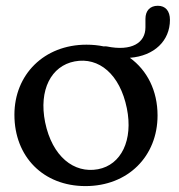

<svg xmlns="http://www.w3.org/2000/svg" viewBox="-20 -634 622 666"><path d="M569.5 -565C569.5 -596 554 -614 527.5 -614C500.5 -614 484.5 -597 484.5 -568.5V-539C484.5 -486 437.5 -455 350 -473C346 -473.5 342.5 -473.5 340 -473C321 -477 301 -479 280 -479C132.5 -479 30 -375 30 -236C30 -90 130.5 11.5 276.5 11.5C424 11.5 526.5 -92 526.5 -233.5C526.5 -319.5 490.5 -390 430.5 -433.5C515.5 -440 569.5 -493 569.5 -565ZM320 -47C236.5 -31.5 161 -91 136.5 -210C114 -322 157.5 -405.5 239 -421C323 -437 396 -376.5 420 -258.5C442.5 -148 400.5 -62 320 -47Z"/></svg>

Font: dr Title
Style: Regular
Weight: 400
Version: Version 1.000;hotconv 1.0.109;makeotfexe 2.5.65596